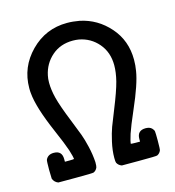

<svg xmlns="http://www.w3.org/2000/svg" viewBox="-96 -704 717 785"><g transform="rotate(-15 262.5 -311.5)"><path d="M40 -404Q40 -493 103.5 -557.5Q167 -622 258 -622Q283 -622 310 -617Q383 -602 433.5 -544.5Q484 -487 484 -406Q484 -382 480 -359Q472 -307 429 -209Q402 -147 392 -117Q382 -84 382 -78Q382 -76 402 -76H421V-87Q421 -123 457 -123Q474 -123 483 -114Q490 -107 491 -100Q492 -93 492 -61Q492 -25 490 -20Q485 -8 474 -3Q470 -1 397 -1H324Q310 -6 304 -18Q302 -22 302 -39Q302 -70 310 -105.5Q318 -141 326.5 -164Q335 -187 353 -231Q381 -300 391 -339Q400 -375 400 -405Q400 -460 368 -497.5Q336 -535 287 -544Q275 -546 262 -546Q209 -546 173 -514.5Q137 -483 127 -435Q124 -422 124 -405Q124 -375 133 -339Q143 -300 171 -231Q189 -186 197 -164.5Q205 -143 213 -109Q221 -75 223 -42Q223 -25 221 -20Q216 -8 205 -3Q201 -1 128 -1H55Q39 -7 33 -23L32 -60Q32 -98 34 -103Q43 -123 68 -123Q103 -123 103 -87V-76H123Q142 -76 142 -78Q142 -84 132 -117Q122 -147 95 -209Q46 -322 41 -383Q40 -390 40 -404Z"/></g></svg>

Font: MathJax_Typewriter
Style: Regular
Weight: 400
Version: Version 1.1